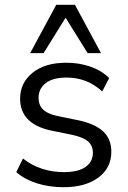

<svg xmlns="http://www.w3.org/2000/svg" viewBox="-20 -773 536 802"><path d="M48 0ZM246 9Q185 9 133.5 -7.5Q82 -24 48 -54L76 -111Q112 -82 156 -68Q200 -54 247 -54Q306 -54 337 -75.5Q368 -97 368 -135Q368 -164 348.5 -181.5Q329 -199 285 -209L192 -228Q64 -256 64 -361Q64 -427 116 -469Q168 -511 257 -511Q311 -511 358 -494.5Q405 -478 436 -447L407 -391Q344 -449 259 -449Q200 -449 170.5 -425.5Q141 -402 141 -364Q141 -335 159 -316.5Q177 -298 217 -289L310 -270Q378 -255 411.5 -223.5Q445 -192 445 -139Q445 -71 390.5 -31Q336 9 246 9ZM106 -551 215 -753H293L402 -551H346L254 -699L162 -551Z"/></svg>

Font: Winston
Style: Regular
Weight: 400
Designer: Original fonts by Vernon Adams / Changes by Cristiano Sobral
Foundry: Original fonts by Vernon Adams / Changes by Cristiano Sobral
Version: Version 2.503;July 17, 2020;FontCreator 13.0.0.2655 64-bit